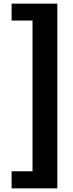

<svg xmlns="http://www.w3.org/2000/svg" viewBox="-20 -790 402 1058"><path d="M43.9 248V153.8H159.2V-676.8H43.9V-770H295.9V248Z"/></svg>

Font: Junction Bold
Style: Bold
Weight: 700
Designer: Caroline Hadilaksono
Foundry: Caroline Hadilaksono
Version: Version 001.001